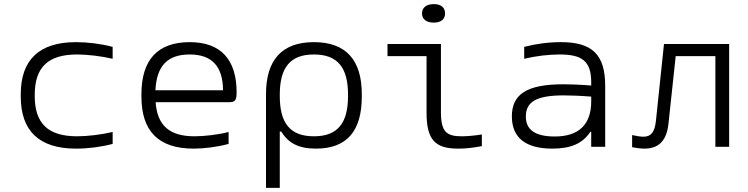

<svg xmlns="http://www.w3.org/2000/svg" viewBox="-20 -714 3640 934"><path d="M81 -256V-244C81 -78 170 9 349 9C408 9 472 1 528 -14V-72C474 -59 405 -51 355 -51C214 -51 149 -113 149 -247V-253C149 -387 214 -449 355 -449C404 -449 474 -441 528 -428V-486C472 -501 407 -509 349 -509C170 -509 81 -422 81 -256Z M1131 -265C1131 -422 1056 -509 903 -509C746 -509 668 -422 668 -256V-244C668 -77 750 9 922 9C974 9 1037 1 1092 -14V-72C1044 -59 974 -51 926 -51C804 -51 745 -104 737 -217H1097C1126 -217 1131 -230 1131 -265ZM736 -275C742 -393 794 -449 903 -449C1013 -449 1064 -389 1065 -275Z M1740 -244V-256C1740 -422 1663 -509 1507 -509C1351 -509 1274 -422 1274 -256V200H1341V-74H1348C1382 -20 1429 9 1517 9C1667 9 1740 -76 1740 -244ZM1341 -247V-253C1341 -386 1392 -449 1507 -449C1622 -449 1673 -386 1673 -253V-247C1673 -114 1622 -51 1507 -51C1392 -51 1341 -114 1341 -247Z M2226 -51C2153 -51 2125 -72 2125 -168V-500H1865V-441H2055V-165C2055 -34 2097 9 2208 9C2243 9 2274 6 2324 -3V-60C2288 -54 2252 -51 2226 -51ZM2033 -648C2033 -621 2054 -604 2090 -604C2126 -604 2145 -621 2145 -648V-649C2145 -677 2126 -694 2090 -694C2054 -694 2033 -677 2033 -649Z M2709 -509C2648 -509 2588 -501 2530 -486V-428C2588 -442 2650 -449 2702 -449C2810 -449 2856 -418 2856 -314V-298C2792 -303 2745 -304 2720 -304C2542 -304 2470 -255 2470 -148C2470 -44 2537 9 2667 9C2759 9 2815 -17 2852 -73H2856V0H2924V-297C2924 -449 2860 -509 2709 -509ZM2538 -147C2538 -221 2593 -250 2723 -250C2754 -250 2808 -248 2856 -244V-221C2856 -107 2794 -50 2679 -50C2580 -50 2538 -85 2538 -147Z M3232 -114 3267 -441H3460V0H3527V-500H3210L3171 -128C3165 -68 3145 -49 3110 -49C3097 -49 3076 -52 3055 -57V2C3074 6 3098 9 3115 9C3188 9 3224 -34 3232 -114Z"/></svg>

Font: LT Wave Mono Light
Style: Regular
Weight: 300
Designer: Daniel Lyons
Version: Version 2.5 (Glyphs App)